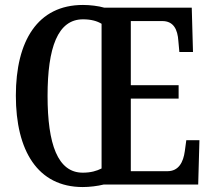

<svg xmlns="http://www.w3.org/2000/svg" viewBox="-20 -745 853 775"><path d="M314 10C341 10 374 6 398 0H780L785 -179H732L726 -135C720 -90 701 -54 656 -54H508V-347H701V-401H508V-660H635C680 -660 697 -627 700 -579L704 -535H759L754 -714H401C377 -721 343 -725 315 -725C132 -725 44 -580 44 -359C44 -137 132 10 314 10ZM314 -48C213 -48 172 -163 172 -358C172 -553 213 -667 315 -667C348 -667 372 -660 390 -649V-65C370 -55 347 -48 314 -48Z"/></svg>

Font: Noto Serif Sinhala ExtraCondensed SemiBold
Style: Regular
Weight: 600
Width: 2
Designer: Jelle Bosma - Monotype Design Team
Foundry: Monotype Imaging Inc.
Version: Version 2.007